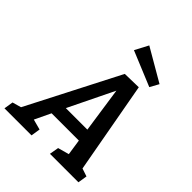

<svg xmlns="http://www.w3.org/2000/svg" viewBox="-292 -1086 1230 1230"><g transform="rotate(45 323.5 -470.5)"><path d="M219 -63 209 0H-36L-26 -63L34 -80L353 -701L477 -704L590 -81L644 -63L634 0H376L387 -63L463 -84L447 -191H200L148 -82ZM241 -279H436L391 -587ZM524 -752 287 -850 335 -941 557 -812Z"/></g></svg>

Font: Bitter SemiBold
Style: Italic
Weight: 600
Italic angle: -9°
Designer: Sol Matas, and Bitter project Authors
Foundry: Sol Matas
Version: Version 2.001